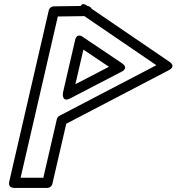

<svg xmlns="http://www.w3.org/2000/svg" viewBox="-20 -896 865 941"><path d="M263.4 -815.2 391.3 -816.9C391.9 -816.9 393.3 -817 393.4 -817L746.3 -576.4L271.4 -328.5C264.9 -325.1 260.2 -318.6 258.6 -311.9L192.4 -25H81ZM243.1 -864.9C232.8 -864.8 221.8 -857.1 219.1 -845.5L25.2 -5.6C18.6 23 43.4 25 49.5 25H212.3C223 25 234 17.2 236.6 5.6L304.7 -289.5L806.4 -551.4C847.2 -572.6 808.9 -594.2 808.9 -594.2L429.1 -853.1C426 -859.1 420.5 -865.4 408.5 -867.1L406.3 -868.6C381.4 -885.4 376.8 -867.5 375.8 -866.7ZM576.8 -586.7 386.4 -714.7C386.4 -714.7 357.1 -738.4 348.1 -699.5L288.6 -441.8C288.6 -441.8 280.3 -391 324.5 -414L574.4 -543.8C574.4 -543.8 615.2 -560.9 576.8 -586.7ZM513.9 -568.7 349.5 -483.3 388.7 -652.9Z"/></svg>

Font: Stormning Aesir
Style: Bold
Weight: 400
Designer: Robert Jablonski, Mew Too
Foundry: Cannot Into Space Fonts
Version: Version 0.90